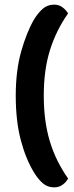

<svg xmlns="http://www.w3.org/2000/svg" viewBox="-20 -683 320 829"><path d="M214 126Q185 126 164.5 108Q144 90 127 62Q91 3 69.5 -79Q48 -161 48 -270Q48 -378 71.5 -461Q95 -544 127 -599Q144 -627 164.5 -645Q185 -663 214 -663Q235 -663 250.5 -651Q266 -639 274 -625Q223 -553 196 -467.5Q169 -382 169 -270Q169 -214 175.5 -165.5Q182 -117 195 -73.5Q208 -30 227.5 9.5Q247 49 274 88Q266 103 250.5 114.5Q235 126 214 126Z"/></svg>

Font: Baloo Thambi 2 SemiBold
Style: Regular
Weight: 600
Designer: Aadarsh Rajan and Ek Type
Foundry: Ek Type
Version: Version 1.640;hotconv 1.0.111;makeotfexe 2.5.65597; ttfautoh